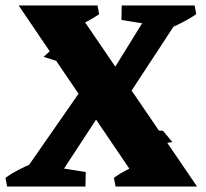

<svg xmlns="http://www.w3.org/2000/svg" viewBox="-22 -682 755 702"><path d="M495.2 0 46.2 -662H247L698.5 0ZM4 0 -2 -32Q19.5 -47.5 44.6 -60.5Q69.8 -73.5 97 -85L106 0ZM150.5 0 153.5 -75 291.5 -53 290.5 0ZM29.2 0 301.8 -392 394.2 -344 169.2 0ZM400.5 0 394.5 -32Q416 -47.5 441.1 -60.5Q466.2 -73.5 493.5 -85L502.5 0ZM245.2 -440.2 137.5 -474 177.8 -511.2 282.5 -499.5ZM502.5 -146.8 467.2 -210 574 -203.8 608.2 -162.5ZM241.5 -577 232.5 -662H334.5L340.5 -630Q319.2 -615.5 294.4 -602.5Q269.5 -589.5 241.5 -577ZM453.5 -342.2 360.5 -375.2 538 -662H663.2ZM560 -587 422 -609 423 -662H563ZM596.5 -577 587.5 -662H689.5L695.5 -630Q674.2 -615.5 649.4 -602.5Q624.5 -589.5 596.5 -577Z"/></svg>

Font: Eczar
Style: Regular
Weight: 400
Designer: Vaibhav Singh
Foundry: Rosetta Type Foundry
Version: Version 2.000